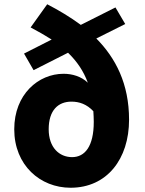

<svg xmlns="http://www.w3.org/2000/svg" viewBox="-20 -869 683 903"><path d="M319 -130C259 -130 209 -175 209 -261C209 -351 254 -391 316 -391C353 -391 388 -379 419 -346C420 -330 421 -313 421 -296C421 -180 379 -130 319 -130ZM569 -756 523 -834 360 -752C310 -789 256 -821 202 -849L124 -740C160 -721 193 -702 223 -683L93 -617L138 -539L300 -621C342 -580 373 -535 393 -480C362 -510 319 -522 279 -522C161 -522 47 -426 47 -261C47 -92 169 14 312 14C483 14 587 -121 587 -306C587 -475 524 -596 433 -688Z"/></svg>

Font: Noto Sans CJK Black
Style: Bold
Weight: 900
Designer: Ryoko NISHIZUKA (kana & ideographs); Paul D. Hunt (Latin, Greek & Cyrillic); Wenlong ZHANG (bopomofo); Sandoll Communica
Foundry: Adobe Systems Incorporated
Version: Version 1.000;PS 1;hotconv 1.0.78;makeotf.lib2.5.61930